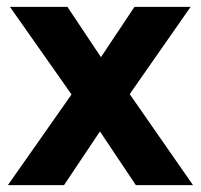

<svg xmlns="http://www.w3.org/2000/svg" viewBox="-20 -541 588 561"><path d="M3 0H167L272 -157L377 0H544L359 -266L537 -521H373L275 -374L177 -521H9L189 -265Z"/></svg>

Font: Geom
Style: Bold
Weight: 700
Version: Version 1.102